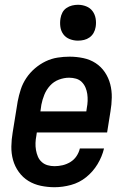

<svg xmlns="http://www.w3.org/2000/svg" viewBox="-20 -775 540 803"><path d="M208 8Q179 8 150.5 2Q122 -4 98.5 -18.5Q75 -33 58.5 -56Q42 -79 34.5 -106Q27 -133 27.5 -162.5Q28 -192 33 -221L54 -351Q59 -377 67 -401.5Q75 -426 90 -448.5Q105 -471 126 -489Q147 -507 171 -518.5Q195 -530 220.5 -534Q246 -538 271 -538Q300 -538 328.5 -532Q357 -526 380 -511Q403 -496 418.5 -473Q434 -450 441 -423Q448 -396 447.5 -367Q447 -338 442 -309L428 -221H134L132 -207Q129 -192 128.5 -177Q128 -162 130.5 -147.5Q133 -133 138.5 -120Q144 -107 154.5 -97.5Q165 -88 179 -84Q193 -80 208 -80Q225 -80 242 -84Q259 -88 274.5 -97.5Q290 -107 300 -122Q310 -137 314 -154H415Q407 -120 388 -88.5Q369 -57 340.5 -34Q312 -11 277 -1.5Q242 8 208 8ZM149 -309H341L343 -323Q346 -338 346.5 -353Q347 -368 345 -382Q343 -396 337.5 -409Q332 -422 322 -432Q312 -442 298 -446Q284 -450 269 -450Q248 -450 226.5 -442Q205 -434 189.5 -417Q174 -400 165.5 -379Q157 -358 153 -337ZM306 -605Q288 -605 271.5 -611.5Q255 -618 245 -631.5Q235 -645 232.5 -662.5Q230 -680 233 -698Q235 -711 241 -722.5Q247 -734 258 -741.5Q269 -749 281.5 -752Q294 -755 306 -755Q324 -755 340.5 -748.5Q357 -742 367 -728.5Q377 -715 380 -697.5Q383 -680 380 -662Q378 -649 371.5 -637.5Q365 -626 354.5 -618.5Q344 -611 331.5 -608Q319 -605 306 -605Z"/></svg>

Font: Iosevka Curly Semibold Oblique
Style: Regular
Weight: 600
Italic angle: -9°
Monospace: yes
Designer: Belleve Invis
Foundry: Belleve Invis
Version: Version 11.1.0; ttfautohint (v1.8.3)